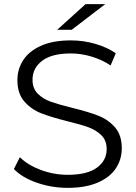

<svg xmlns="http://www.w3.org/2000/svg" viewBox="-20 -901 655 927"><path d="M47 -85 76 -142Q114 -104 177 -80.5Q240 -57 307 -57Q401 -57 448 -91.5Q495 -126 495 -181Q495 -223 469.5 -248Q444 -273 407 -286.5Q370 -300 304 -316Q225 -336 178 -354.5Q131 -373 97.5 -411Q64 -449 64 -514Q64 -567 92 -610.5Q120 -654 178 -680Q236 -706 322 -706Q382 -706 439.5 -689.5Q497 -673 539 -644L514 -585Q470 -614 420 -628.5Q370 -643 322 -643Q230 -643 183.5 -607.5Q137 -572 137 -516Q137 -474 162.5 -448.5Q188 -423 226.5 -409.5Q265 -396 330 -380Q407 -361 454.5 -342.5Q502 -324 535 -286.5Q568 -249 568 -185Q568 -132 539.5 -88.5Q511 -45 452 -19.5Q393 6 307 6Q229 6 157.5 -19Q86 -44 47 -85ZM393 -881H488L326 -757H256Z"/></svg>

Font: Idrija
Style: Regular
Weight: 400
Designer: Julieta Ulanovsky
Foundry: Julieta Ulanovsky
Version: Version 7.200